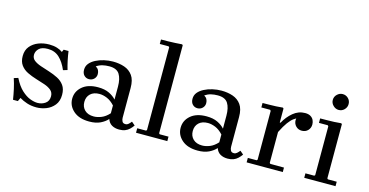

<svg xmlns="http://www.w3.org/2000/svg" viewBox="-76 -1089 2789 1452"><g transform="rotate(15 1318.5 -363.0)"><path d="M139 -370Q139 -343 159.5 -327Q180 -311 212.5 -300Q245 -289 281.5 -277.5Q318 -266 350.5 -249.5Q383 -233 403 -205Q423 -177 423 -132Q423 -82 397.5 -50.5Q372 -19 334.5 -4.5Q297 10 259 10Q218 10 184.5 -1Q151 -12 125 -28L112 0H74Q68 -39 59 -80Q50 -121 37 -160L70 -170Q99 -112 133.5 -80.5Q168 -49 200.5 -37Q233 -25 258 -25Q292 -25 318.5 -43.5Q345 -62 345 -99Q345 -129 324.5 -146.5Q304 -164 271.5 -175Q239 -186 202.5 -197Q166 -208 133 -224Q100 -240 79.5 -267.5Q59 -295 59 -339Q59 -385 84 -415Q109 -445 148 -460Q187 -475 232 -475Q266 -475 293 -466.5Q320 -458 337 -445L346 -465H384Q389 -429 396.5 -393.5Q404 -358 414 -324L381 -314Q356 -373 320 -406.5Q284 -440 230 -440Q182 -440 160.5 -418.5Q139 -397 139 -370Z M907 10Q873 10 849 -4Q825 -18 815 -48V-301Q815 -363 793 -398Q771 -433 713 -433Q684 -433 659.5 -427Q635 -421 613 -406Q629 -397 636 -383.5Q643 -370 643 -353Q643 -330 627 -314.5Q611 -299 588 -299Q565 -299 549.5 -315Q534 -331 534 -359Q534 -387 551 -408Q568 -429 597 -444Q626 -459 661 -467Q696 -475 731 -475Q780 -475 820.5 -461Q861 -447 885.5 -413Q910 -379 910 -316V-83Q910 -69 916.5 -55.5Q923 -42 942 -42Q955 -42 965.5 -51Q976 -60 986 -73L1013 -50Q1001 -33 986.5 -19Q972 -5 952.5 2.5Q933 10 907 10ZM672 10Q593 10 548.5 -29Q504 -68 504 -124Q504 -181 548.5 -219.5Q593 -258 672 -258Q724 -258 759 -241Q794 -224 815 -200V-154Q786 -186 754.5 -199Q723 -212 695 -212Q650 -212 624.5 -188Q599 -164 599 -124Q599 -85 624.5 -60.5Q650 -36 695 -36Q723 -36 754.5 -48.5Q786 -61 815 -93V-48Q794 -24 759 -7Q724 10 672 10Z M1037 0V-35H1106L1112 -41V-689L1106 -695H1037V-730Q1063 -730 1090.5 -730.5Q1118 -731 1146.5 -732.5Q1175 -734 1201 -736L1207 -730V-41L1213 -35H1282V0Z M1756 10Q1722 10 1698 -4Q1674 -18 1664 -48V-301Q1664 -363 1642 -398Q1620 -433 1562 -433Q1533 -433 1508.5 -427Q1484 -421 1462 -406Q1478 -397 1485 -383.5Q1492 -370 1492 -353Q1492 -330 1476 -314.5Q1460 -299 1437 -299Q1414 -299 1398.5 -315Q1383 -331 1383 -359Q1383 -387 1400 -408Q1417 -429 1446 -444Q1475 -459 1510 -467Q1545 -475 1580 -475Q1629 -475 1669.5 -461Q1710 -447 1734.5 -413Q1759 -379 1759 -316V-83Q1759 -69 1765.5 -55.5Q1772 -42 1791 -42Q1804 -42 1814.5 -51Q1825 -60 1835 -73L1862 -50Q1850 -33 1835.5 -19Q1821 -5 1801.5 2.5Q1782 10 1756 10ZM1521 10Q1442 10 1397.5 -29Q1353 -68 1353 -124Q1353 -181 1397.5 -219.5Q1442 -258 1521 -258Q1573 -258 1608 -241Q1643 -224 1664 -200V-154Q1635 -186 1603.5 -199Q1572 -212 1544 -212Q1499 -212 1473.5 -188Q1448 -164 1448 -124Q1448 -85 1473.5 -60.5Q1499 -36 1544 -36Q1572 -36 1603.5 -48.5Q1635 -61 1664 -93V-48Q1643 -24 1608 -7Q1573 10 1521 10Z M2073 -356Q2100 -406 2141.5 -440.5Q2183 -475 2235 -475Q2261 -475 2277.5 -465Q2294 -455 2301.5 -439Q2309 -423 2309 -405Q2309 -377 2290.5 -358Q2272 -339 2243 -339Q2215 -339 2196.5 -358Q2178 -377 2178 -405Q2178 -417 2184.5 -431.5Q2191 -446 2198 -453L2197 -425Q2178 -419 2159.5 -405.5Q2141 -392 2120 -363.5Q2099 -335 2073 -283ZM2073 -41 2080 -35H2186V0H1903V-35H1972L1978 -41V-423L1972 -430H1903V-465Q1929 -465 1955.5 -465.5Q1982 -466 2008.5 -467Q2035 -468 2061 -471L2067 -465V-356H2073Z M2354 0V-35H2423L2429 -41V-423L2423 -430H2354V-465Q2380 -465 2408 -465.5Q2436 -466 2464 -467Q2492 -468 2518 -471L2524 -465V-41L2530 -35H2599V0ZM2472 -563Q2448 -563 2429 -581.5Q2410 -600 2410 -625Q2410 -651 2429 -669Q2448 -687 2472 -687Q2498 -687 2516 -669Q2534 -651 2534 -625Q2534 -600 2516 -581.5Q2498 -563 2472 -563Z"/></g></svg>

Font: Brygada 1918 Medium
Style: Regular
Weight: 500
Designer: Mateusz Machalski | Borys Kosmynka | Przemek Hoffer
Foundry: NIEPODLEGLA 2018
Version: Version 3.006